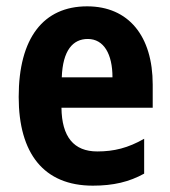

<svg xmlns="http://www.w3.org/2000/svg" viewBox="-20 -576 537 606"><path d="M255 -556C117 -556 39 -456 39 -270C39 -92 118 10 273 10C338 10 388 -2 435 -28V-138C384 -109 340 -98 287 -98C213 -98 175 -144 174 -236H462V-309C462 -462 386 -556 255 -556ZM257 -453C308 -453 335 -405 335 -332H175C178 -417 210 -453 257 -453Z"/></svg>

Font: Noto Sans Ethiopic Condensed
Style: Bold
Weight: 700
Width: 3
Designer: Monotype Design Team
Foundry: Monotype Imaging Inc.
Version: Version 2.102